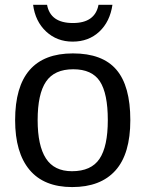

<svg xmlns="http://www.w3.org/2000/svg" viewBox="-20 -757 596 787"><path d="M514.2 -264.6Q514.2 -126 453.1 -58.1Q392.1 9.8 275.9 9.8Q160.2 9.8 101.1 -60.8Q42 -131.3 42 -264.6Q42 -538.1 278.8 -538.1Q399.9 -538.1 457 -471.4Q514.2 -404.8 514.2 -264.6ZM421.9 -264.6Q421.9 -374 389.4 -423.6Q356.9 -473.1 280.3 -473.1Q203.1 -473.1 168.7 -422.6Q134.3 -372.1 134.3 -264.6Q134.3 -160.2 168.2 -107.7Q202.1 -55.2 274.9 -55.2Q354 -55.2 387.9 -106Q421.9 -156.7 421.9 -264.6ZM277.8 -586.4Q213.4 -586.4 168.9 -627.9Q124.5 -669.4 115.7 -737.3H172.9Q186.5 -662.6 278.8 -662.6Q369.6 -662.6 383.8 -737.3H440.9Q430.7 -668 387 -627.2Q343.3 -586.4 277.8 -586.4Z"/></svg>

Font: Arial
Style: Regular
Weight: 400
Designer: Steve Matteson
Foundry: Ascender Corporation
Version: Version 2.00.3